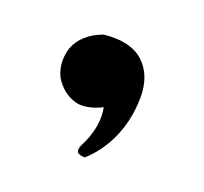

<svg xmlns="http://www.w3.org/2000/svg" viewBox="-20 -65 118 111"><path d="M40 -45Q56 -41 61 -31Q66 -21 61 -8Q56 5 47 14Q39 22 29 26Q26 25 25 23Q25 21 27 19Q38 9 40 -3Q31 -2 25 -5Q17 -10 15 -20Q14 -29 20 -37Q27 -45 40 -45Z"/></svg>

Font: Maria
Style: Christmas
Weight: 400
Designer: Muhammad Yoni
Version: Version 001.000